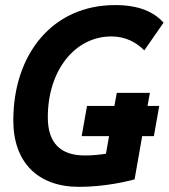

<svg xmlns="http://www.w3.org/2000/svg" viewBox="-20 -723 662 753"><path d="M290 9.8C388.7 9.8 475.6 -10.7 507.8 -19.5L537.6 -189H583.5L604.5 -307.6H558.6L567.9 -358.9H438L428.7 -307.6H321.3L300.3 -189H407.7L395.5 -120.1C370.6 -116.2 342.8 -113.3 312.5 -113.3C216.3 -113.3 167.5 -163.1 167.5 -263.2C167.5 -448.7 275.4 -580.1 416.5 -580.1C473.6 -580.1 515.1 -556.2 545.9 -525.4L621.6 -634.3C584.5 -674.3 528.8 -703.1 431.2 -703.1C186 -703.1 32.2 -510.7 32.2 -250.5C32.2 -86.9 127.9 9.8 290 9.8Z"/></svg>

Font: Cascadia Code NF
Style: Bold Italic
Weight: 700
Italic angle: -10°
Monospace: yes
Designer: Aaron Bell
Foundry: Saja Typeworks
Version: Version 2404.023